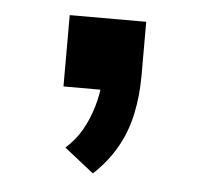

<svg xmlns="http://www.w3.org/2000/svg" viewBox="-34 -173 390 370"><g transform="rotate(5 161.0 12.0)"><path d="M158 162 101 117Q120 100 132 79Q144 58 151.5 32.5Q159 7 160 -18L184 0H87V-138H235V-33Q235 5 227.5 40.5Q220 76 202.5 106.5Q185 137 158 162Z"/></g></svg>

Font: Nunito Sans 7pt Expanded SemiBold
Style: Regular
Weight: 600
Width: 7
Designer: Vernon Adams
Foundry: Vernon Adams
Version: Version 3.101;gftools[0.9.27]